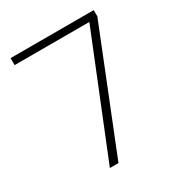

<svg xmlns="http://www.w3.org/2000/svg" viewBox="-167 -814 867 928"><g transform="rotate(-30 267.0 -350.0)"><path d="M177 0 444 -661H27V-700H491V-665L225 0Z"/></g></svg>

Font: DM Sans 9pt ExtraLight
Style: Regular
Weight: 250
Version: Version 4.004;gftools[0.9.30]